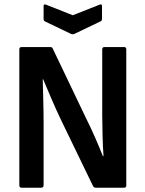

<svg xmlns="http://www.w3.org/2000/svg" viewBox="-20 -874 677 894"><path d="M81 0Q70 0 70 -11V-644Q70 -655 81 -655H214Q223 -655 226 -647L379 -327Q403 -279 423.5 -232Q444 -185 459 -147H462Q459 -189 457.5 -243Q456 -297 456 -338V-644Q456 -655 467 -655H558Q568 -655 568 -644V-11Q568 0 558 0H426Q417 0 413 -8L263 -318Q241 -364 220 -413Q199 -462 181 -505H179Q180 -458 181.5 -405Q183 -352 183 -304V-11Q183 0 171 0ZM311 -716 190 -774Q183 -777 183 -786V-846Q183 -857 195 -852L319 -803L443 -852Q455 -857 455 -846V-786Q455 -777 447 -774L326 -716Q319 -713 311 -716Z"/></svg>

Font: Sofia Sans Semi Condensed
Style: Bold
Weight: 700
Designer: Botio Nikoltchev, Ani Petrova
Foundry: lettersoup
Version: Version 4.100; ttfautohint (v1.8.4.7-5d5b)